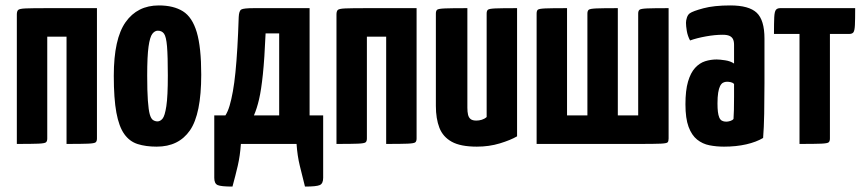

<svg xmlns="http://www.w3.org/2000/svg" viewBox="-20 -530 3177 707"><path d="M42 0V-477Q42 -488 46.5 -493Q51 -498 74.4 -499Q97.8 -500 154 -500H337V-20Q337 -10 332.3 -6Q327.7 -2 304.3 -1Q281 0 225 0V-395H154V-20Q154 -10 149.3 -6Q144.7 -2 121.3 -1Q98 0 42 0Z M557 10Q517 10 487 0.5Q457 -9 437.5 -36.5Q418 -64 408.5 -115.5Q399 -167 399 -251Q399 -387 442.5 -448.5Q486 -510 565 -510Q619 -510 653.5 -488.5Q688 -467 704.5 -411.5Q721 -356 721 -255Q721 -110 679.5 -50Q638 10 557 10ZM560 -83Q570 -83 578.5 -93Q587 -103 592.5 -139Q598 -175 598 -252Q598 -324 595 -359.5Q592 -395 584 -406Q576 -417 561 -417Q550 -417 541 -405.5Q532 -394 527 -358.5Q522 -323 522 -252Q522 -194 524.5 -159.5Q527 -125 531.5 -109Q536 -93 543.5 -88Q551 -83 560 -83Z M836 157Q794 157 781.5 151.5Q769 146 769 125V-105H810Q819 -119 825.5 -141Q832 -163 837.5 -193.5Q843 -224 847 -264Q851 -304 854 -354.5Q857 -405 859 -467Q860 -490 868.5 -495Q877 -500 915 -500H1120V-105H1170V125Q1170 146 1157.5 151.5Q1145 157 1103 157Q1093 117 1084 80.5Q1075 44 1072 0H867Q864 44 855.5 80.5Q847 117 836 157ZM915 -105H1008V-407H958Q954 -314 948 -256.5Q942 -199 934 -164.5Q926 -130 915 -105Z M1219 0V-477Q1219 -488 1223.5 -493Q1228 -498 1251.4 -499Q1274.8 -500 1331 -500H1514V-20Q1514 -10 1509.3 -6Q1504.7 -2 1481.3 -1Q1458 0 1402 0V-395H1331V-20Q1331 -10 1326.3 -6Q1321.7 -2 1298.3 -1Q1275 0 1219 0Z M1736 10Q1676 10 1643.5 -8Q1611 -26 1598 -59.5Q1585 -93 1585 -140V-480Q1585 -490 1589.5 -494Q1594 -498 1618.5 -499Q1643 -500 1701 -500V-133Q1701 -118 1703.5 -107.5Q1706 -97 1713 -91.5Q1720 -86 1734 -86Q1744 -86 1754 -89Q1764 -92 1772 -99V-480Q1772 -490 1776.5 -494Q1781 -498 1804 -499Q1827 -500 1884 -500V-28Q1860 -14 1820.5 -2Q1781 10 1736 10Z M1956 0V-480Q1956 -490 1960.2 -494Q1964.5 -498 1987.7 -499Q2011 -500 2068 -500V-105H2143V-480Q2143 -490 2147.8 -494Q2152.5 -498 2176.2 -499Q2200 -500 2255 -500V-105H2330V-480Q2330 -490 2334.8 -494Q2339.5 -498 2363.2 -499Q2387 -500 2442 -500V-20Q2442 -10 2438.5 -6Q2435 -2 2412.5 -1Q2390 0 2333 0Z M2646 10Q2618 10 2592.5 5Q2567 0 2547 -16Q2527 -32 2515.5 -63Q2504 -94 2504 -146Q2504 -197 2513.5 -229.5Q2523 -262 2539.5 -280Q2556 -298 2576.5 -304.5Q2597 -311 2619 -311Q2630 -311 2650 -308Q2670 -305 2683 -296Q2683 -296 2683 -307.5Q2683 -319 2683 -335Q2683 -351 2683 -365Q2683 -378 2679 -386Q2675 -394 2666 -398Q2657 -402 2641 -402Q2613 -402 2579.5 -396Q2546 -390 2521 -381Q2512 -398 2509 -416Q2506 -434 2506 -446Q2506 -455 2509.5 -465.5Q2513 -476 2520 -481Q2531 -489 2570 -499.5Q2609 -510 2669 -510Q2738 -510 2766.5 -483Q2795 -456 2795 -388V-341Q2795 -284 2795 -224Q2795 -164 2794 -111.5Q2793 -59 2790 -22Q2765 -7 2728 1.5Q2691 10 2646 10ZM2654 -82Q2661 -82 2669 -84.5Q2677 -87 2681 -92Q2682 -103 2682.5 -125.5Q2683 -148 2683 -174Q2683 -200 2683 -221Q2678 -226 2670.5 -227.5Q2663 -229 2657 -229Q2649 -229 2642.5 -225.5Q2636 -222 2631.5 -213Q2627 -204 2624.5 -188.5Q2622 -173 2622 -149Q2622 -131 2623.5 -118.5Q2625 -106 2628.5 -97.5Q2632 -89 2638.5 -85.5Q2645 -82 2654 -82Z M2924 0V-405H2830Q2830 -446 2831 -466.5Q2832 -487 2837 -493.5Q2842 -500 2853 -500H3129Q3129 -458 3128 -437.5Q3127 -417 3122.5 -411Q3118 -405 3107 -405H3036V-20Q3036 -10 3031.5 -6Q3027 -2 3004 -1Q2981 0 2924 0Z"/></svg>

Font: Yanone Kaffeesatz ExtraLight
Style: Regular
Weight: 200
Designer: Yanone (Cyrillic: Daniel Pouzeot, Huerta Tipografica, and Cyreal)
Foundry: Yanone
Version: Version 2.003